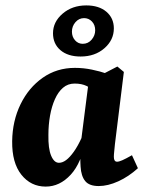

<svg xmlns="http://www.w3.org/2000/svg" viewBox="-20 -681 543 710"><path d="M149 9Q94 9 59 -35Q24 -79 25 -159Q26 -234 56 -295.5Q86 -357 138 -393.5Q190 -430 257 -430Q289 -430 320 -423.5Q351 -417 374 -409L338 -340Q319 -354 300.5 -363Q282 -372 256 -372Q231 -372 213 -356.5Q195 -341 183 -314Q171 -287 165 -253Q159 -219 159 -182Q158 -132 169 -105.5Q180 -79 198 -79Q211 -79 224.5 -89Q238 -99 253 -120Q268 -141 282 -172L297 -165Q282 -79 241.5 -35Q201 9 149 9ZM345 7Q310 7 295 -11.5Q280 -30 278 -65Q277 -78 277 -100Q277 -122 277 -137L308 -380L414 -435L438 -415L405 -148Q404 -136 402.5 -122.5Q401 -109 401 -101Q401 -83 413 -83Q420 -83 432.5 -88.5Q445 -94 468 -107L490 -59Q456 -28 417.5 -10.5Q379 7 345 7ZM278 -472Q231 -472 203.5 -495.5Q176 -519 176 -558Q176 -600 211.5 -630.5Q247 -661 299 -661Q346 -661 373.5 -637.5Q401 -614 401 -576Q401 -533 366 -502.5Q331 -472 278 -472ZM286 -519Q306 -519 319 -534.5Q332 -550 332 -569Q332 -589 320 -601.5Q308 -614 291 -614Q272 -614 259 -599Q246 -584 246 -564Q246 -545 257.5 -532Q269 -519 286 -519Z"/></svg>

Font: Yrsa
Style: Italic
Weight: 400
Italic angle: -7.10001°
Designer: Anna Giedrys (Yrsa+Rasa design), David Brezina (Yrsa art-direction, Rasa art-direction, design)
Foundry: Rosetta Type Foundry
Version: Version 2.004